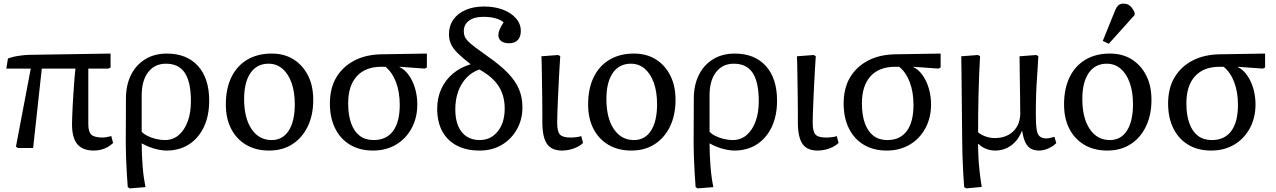

<svg xmlns="http://www.w3.org/2000/svg" viewBox="-20 -818 7051 1061"><path d="M499 14Q437 14 407.5 -21Q378 -56 378 -131Q378 -147 379 -172.5Q380 -198 381.5 -230.5Q383 -263 385.5 -298Q388 -333 390.5 -369Q393 -405 397 -439H211L163 0H80L68 -7L150 -439H15L24 -495Q35 -499 50.5 -503Q66 -507 83 -509.5Q100 -512 115.5 -513.5Q131 -515 143 -515L591 -522V-445L579 -439H468Q468 -402 468 -363.5Q468 -325 468 -285.5Q468 -246 468 -207.5Q468 -169 468 -132Q468 -89 485 -73.5Q502 -58 547 -58Q556 -58 568.5 -60Q581 -62 595 -66L605 -28Q592 -15 575 -5.5Q558 4 539 9Q520 14 499 14Z M697 223 686 216Q683 179 680.5 135Q678 91 676.5 49Q675 7 675 -26L676 -273Q676 -348 704 -404Q732 -460 783 -491Q834 -522 902 -522Q1012 -522 1074 -453.5Q1136 -385 1136 -262Q1136 -178 1106.5 -116Q1077 -54 1024 -20Q971 14 900 14Q879 14 853.5 8.5Q828 3 805 -6Q782 -15 765 -25H763Q763 7 764.5 40Q766 73 768.5 104.5Q771 136 775 164Q779 192 784 216ZM891 -44Q935 -44 967 -71Q999 -98 1017 -146Q1035 -194 1035 -259Q1035 -364 1001.5 -415Q968 -466 897 -466Q835 -466 799 -419.5Q763 -373 763 -290V-90Q775 -77 796 -66.5Q817 -56 842.5 -50Q868 -44 891 -44Z M1467 14Q1394 14 1340.5 -17.5Q1287 -49 1257.5 -106Q1228 -163 1228 -241Q1228 -328 1258.5 -391Q1289 -454 1346 -488Q1403 -522 1481 -522Q1551 -522 1602 -490Q1653 -458 1682 -401Q1711 -344 1711 -266Q1711 -182 1680.5 -119Q1650 -56 1595.5 -21Q1541 14 1467 14ZM1481 -44Q1542 -44 1575.5 -96Q1609 -148 1609 -242Q1609 -310 1591 -360.5Q1573 -411 1540.5 -438.5Q1508 -466 1464 -466Q1400 -466 1364.5 -415Q1329 -364 1329 -271Q1329 -166 1370 -105Q1411 -44 1481 -44Z M2041 14Q1968 14 1914.5 -18Q1861 -50 1832 -108.5Q1803 -167 1803 -246Q1803 -330 1838 -389.5Q1873 -449 1937.5 -483Q2002 -517 2091 -518L2339 -522V-445L2327 -439L2188 -449V-447Q2216 -435 2238.5 -403.5Q2261 -372 2273.5 -330Q2286 -288 2286 -241Q2286 -167 2254.5 -109Q2223 -51 2168 -18.5Q2113 14 2041 14ZM2045 -44Q2115 -44 2152 -94Q2189 -144 2189 -238Q2189 -309 2168.5 -363.5Q2148 -418 2110 -449H2088Q1999 -449 1951.5 -396.5Q1904 -344 1904 -247Q1904 -182 1920.5 -136.5Q1937 -91 1968 -67.5Q1999 -44 2045 -44Z M2631 14Q2557 14 2504.5 -13.5Q2452 -41 2424 -92.5Q2396 -144 2396 -217Q2396 -277 2418.5 -326.5Q2441 -376 2482.5 -411Q2524 -446 2581 -463Q2537 -497 2510 -523.5Q2483 -550 2472 -575Q2461 -600 2461 -628Q2461 -675 2485 -709.5Q2509 -744 2553 -763Q2597 -782 2655 -782Q2714 -782 2759.5 -764.5Q2805 -747 2831.5 -716.5Q2858 -686 2858 -647Q2858 -614 2841 -596.5Q2824 -579 2793 -579Q2765 -579 2749.5 -591Q2734 -603 2734 -624Q2734 -638 2740.5 -654Q2747 -670 2763 -695Q2744 -710 2716 -717.5Q2688 -725 2650 -725Q2600 -725 2571.5 -703.5Q2543 -682 2543 -646Q2543 -631 2547.5 -618Q2552 -605 2565.5 -591Q2579 -577 2606 -556.5Q2633 -536 2677 -505Q2746 -457 2787.5 -413.5Q2829 -370 2848 -325Q2867 -280 2867 -226Q2867 -157 2836 -102.5Q2805 -48 2752 -17Q2699 14 2631 14ZM2631 -44Q2692 -44 2730.5 -92Q2769 -140 2769 -218Q2769 -289 2736 -341Q2703 -393 2629 -434Q2588 -420 2558 -388.5Q2528 -357 2512 -312.5Q2496 -268 2496 -213Q2496 -159 2512 -121.5Q2528 -84 2558 -64Q2588 -44 2631 -44Z M3086 14Q3028 14 3002.5 -23Q2977 -60 2977 -143Q2977 -167 2977 -197.5Q2977 -228 2976.5 -263Q2976 -298 2975.5 -333.5Q2975 -369 2974.5 -402Q2974 -435 2973.5 -462.5Q2973 -490 2972 -507L3064 -514L3076 -508Q3074 -477 3071.5 -436.5Q3069 -396 3067 -352Q3065 -308 3063 -266Q3061 -224 3060 -191Q3059 -158 3059 -139Q3059 -92 3074 -75Q3089 -58 3131 -58Q3151 -58 3166 -60Q3181 -62 3192 -66L3202 -28Q3190 -16 3171.5 -6.5Q3153 3 3131 8.5Q3109 14 3086 14Z M3469 14Q3396 14 3342.5 -17.5Q3289 -49 3259.5 -106Q3230 -163 3230 -241Q3230 -328 3260.5 -391Q3291 -454 3348 -488Q3405 -522 3483 -522Q3553 -522 3604 -490Q3655 -458 3684 -401Q3713 -344 3713 -266Q3713 -182 3682.5 -119Q3652 -56 3597.5 -21Q3543 14 3469 14ZM3483 -44Q3544 -44 3577.5 -96Q3611 -148 3611 -242Q3611 -310 3593 -360.5Q3575 -411 3542.5 -438.5Q3510 -466 3466 -466Q3402 -466 3366.5 -415Q3331 -364 3331 -271Q3331 -166 3372 -105Q3413 -44 3483 -44Z M3835 223 3824 216Q3821 179 3818.5 135Q3816 91 3814.5 49Q3813 7 3813 -26L3814 -273Q3814 -348 3842 -404Q3870 -460 3921 -491Q3972 -522 4040 -522Q4150 -522 4212 -453.5Q4274 -385 4274 -262Q4274 -178 4244.5 -116Q4215 -54 4162 -20Q4109 14 4038 14Q4017 14 3991.5 8.5Q3966 3 3943 -6Q3920 -15 3903 -25H3901Q3901 7 3902.5 40Q3904 73 3906.5 104.5Q3909 136 3913 164Q3917 192 3922 216ZM4029 -44Q4073 -44 4105 -71Q4137 -98 4155 -146Q4173 -194 4173 -259Q4173 -364 4139.5 -415Q4106 -466 4035 -466Q3973 -466 3937 -419.5Q3901 -373 3901 -290V-90Q3913 -77 3934 -66.5Q3955 -56 3980.5 -50Q4006 -44 4029 -44Z M4498 14Q4440 14 4414.5 -23Q4389 -60 4389 -143Q4389 -167 4389 -197.5Q4389 -228 4388.5 -263Q4388 -298 4387.5 -333.5Q4387 -369 4386.5 -402Q4386 -435 4385.5 -462.5Q4385 -490 4384 -507L4476 -514L4488 -508Q4486 -477 4483.5 -436.5Q4481 -396 4479 -352Q4477 -308 4475 -266Q4473 -224 4472 -191Q4471 -158 4471 -139Q4471 -92 4486 -75Q4501 -58 4543 -58Q4563 -58 4578 -60Q4593 -62 4604 -66L4614 -28Q4602 -16 4583.5 -6.5Q4565 3 4543 8.5Q4521 14 4498 14Z M4880 14Q4807 14 4753.5 -18Q4700 -50 4671 -108.5Q4642 -167 4642 -246Q4642 -330 4677 -389.5Q4712 -449 4776.5 -483Q4841 -517 4930 -518L5178 -522V-445L5166 -439L5027 -449V-447Q5055 -435 5077.5 -403.5Q5100 -372 5112.5 -330Q5125 -288 5125 -241Q5125 -167 5093.5 -109Q5062 -51 5007 -18.5Q4952 14 4880 14ZM4884 -44Q4954 -44 4991 -94Q5028 -144 5028 -238Q5028 -309 5007.5 -363.5Q4987 -418 4949 -449H4927Q4838 -449 4790.5 -396.5Q4743 -344 4743 -247Q4743 -182 4759.5 -136.5Q4776 -91 4807 -67.5Q4838 -44 4884 -44Z M5319 223 5308 216Q5305 179 5302.5 132Q5300 85 5298.5 37.5Q5297 -10 5297 -47Q5297 -65 5296.5 -104Q5296 -143 5295.5 -194Q5295 -245 5294.5 -298Q5294 -351 5293.5 -397Q5293 -443 5292.5 -473Q5292 -503 5292 -507L5384 -514L5396 -508Q5393 -463 5391 -410Q5389 -357 5387.5 -301Q5386 -245 5385.5 -190.5Q5385 -136 5385 -87Q5399 -74 5425 -64.5Q5451 -55 5476 -55Q5541 -55 5579.5 -92.5Q5618 -130 5618 -193Q5618 -201 5617.5 -225.5Q5617 -250 5617 -283.5Q5617 -317 5616 -354Q5615 -391 5615 -424Q5615 -457 5614.5 -479.5Q5614 -502 5614 -507L5706 -514L5718 -508Q5715 -457 5712.5 -418Q5710 -379 5708 -348Q5706 -317 5705.5 -290.5Q5705 -264 5704.5 -239Q5704 -214 5704 -187Q5704 -132 5708.5 -103Q5713 -74 5726.5 -63.5Q5740 -53 5763 -53Q5771 -53 5782 -55.5Q5793 -58 5807 -62L5817 -27Q5799 -9 5772.5 2.5Q5746 14 5722 14Q5695 14 5676.5 3.5Q5658 -7 5646.5 -30.5Q5635 -54 5629 -93H5626Q5607 -43 5568 -14.5Q5529 14 5479 14Q5453 14 5428 4Q5403 -6 5387 -23H5385Q5385 16 5387 53.5Q5389 91 5393.5 130.5Q5398 170 5405 215Z M6099 14Q6026 14 5972.5 -17.5Q5919 -49 5889.5 -106Q5860 -163 5860 -241Q5860 -328 5890.5 -391Q5921 -454 5978 -488Q6035 -522 6113 -522Q6183 -522 6234 -490Q6285 -458 6314 -401Q6343 -344 6343 -266Q6343 -182 6312.5 -119Q6282 -56 6227.5 -21Q6173 14 6099 14ZM6113 -44Q6174 -44 6207.5 -96Q6241 -148 6241 -242Q6241 -310 6223 -360.5Q6205 -411 6172.5 -438.5Q6140 -466 6096 -466Q6032 -466 5996.5 -415Q5961 -364 5961 -271Q5961 -166 6002 -105Q6043 -44 6113 -44ZM6107 -576 6074 -592 6140 -755Q6150 -780 6160.5 -789Q6171 -798 6189 -798Q6209 -798 6223.5 -786.5Q6238 -775 6250 -749V-735Z M6673 14Q6600 14 6546.5 -18Q6493 -50 6464 -108.5Q6435 -167 6435 -246Q6435 -330 6470 -389.5Q6505 -449 6569.5 -483Q6634 -517 6723 -518L6971 -522V-445L6959 -439L6820 -449V-447Q6848 -435 6870.5 -403.5Q6893 -372 6905.5 -330Q6918 -288 6918 -241Q6918 -167 6886.5 -109Q6855 -51 6800 -18.5Q6745 14 6673 14ZM6677 -44Q6747 -44 6784 -94Q6821 -144 6821 -238Q6821 -309 6800.5 -363.5Q6780 -418 6742 -449H6720Q6631 -449 6583.5 -396.5Q6536 -344 6536 -247Q6536 -182 6552.5 -136.5Q6569 -91 6600 -67.5Q6631 -44 6677 -44Z"/></svg>

Font: Literata 18pt
Style: Regular
Weight: 400
Designer: Latin by Veronika Burian and Jose Scaglione. Greek by Irene Vlachou. Cyrillic by Vera Evstafieva.
Foundry: TypeTogether
Version: Version 3.103;gftools[0.9.29]